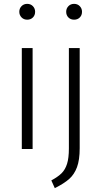

<svg xmlns="http://www.w3.org/2000/svg" viewBox="-20 -772 526 995"><path d="M162 -711Q162 -693 150.5 -681.5Q139 -670 121 -670Q103 -670 91.5 -682Q80 -694 80 -711Q80 -728 91.5 -740Q103 -752 121 -752Q139 -752 150.5 -740Q162 -728 162 -711ZM149 0H93V-523H149ZM393 -4Q393 57 379 94.5Q365 132 338.5 155.5Q312 179 264 203L246 163Q281 144 299.5 125.5Q318 107 327.5 77Q337 47 337 -3V-523H393ZM405 -711Q405 -693 393.5 -681.5Q382 -670 364 -670Q346 -670 334.5 -681.5Q323 -693 323 -711Q323 -728 334.5 -740Q346 -752 364 -752Q382 -752 393.5 -740Q405 -728 405 -711Z"/></svg>

Font: Fira Sans Condensed Light
Style: Regular
Weight: 300
Width: 3
Designer: bBox Type GmbH & Carrois Corporate GbR & Edenspiekermann AG
Foundry: bBox Type GmbH & Carrois Corporate GbR & Edenspiekermann AG
Version: Version 4.301